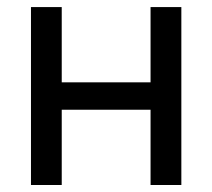

<svg xmlns="http://www.w3.org/2000/svg" viewBox="-20 -528 606 548"><path d="M68.4 -507.8V0H156.2V-214.8H409.7V0H497.6V-507.8H409.7V-293H156.2V-507.8Z"/></svg>

Font: Giphurs SC
Style: Regular
Weight: 400
Version: Version 0.920